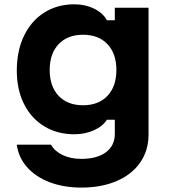

<svg xmlns="http://www.w3.org/2000/svg" viewBox="-20 -649 790 888"><path d="M356.1 218.6Q274.8 218.6 209.7 193.8Q144.5 169 104.9 123.8Q65.3 78.7 57.7 20H215.7Q232.7 50.5 269.9 68.2Q307.2 85.8 356.1 85.8Q428.6 85.8 469.8 55.2Q511 24.7 511 -30V-95.3H474.5Q455.1 -64.7 413.9 -46.3Q372.7 -28 324.3 -28Q245 -28 184.6 -64.8Q124.2 -101.7 90.9 -168.3Q57.7 -234.8 57.7 -322.6Q57.7 -413.8 90.9 -483.1Q124.2 -552.5 184.6 -590.8Q245 -629.1 324.3 -629.1Q374.3 -629.1 415.5 -608.8Q456.7 -588.5 474.5 -555.2H511V-613.1H667V-26.6Q667 46.4 628.8 102Q590.5 157.7 519.9 188.1Q449.3 218.6 356.1 218.6ZM364 -162.2Q435.9 -162.2 477.1 -205.9Q518.3 -249.7 518.3 -325.3Q518.3 -400.9 477.1 -444.6Q435.9 -488.3 364.1 -488.3Q292.3 -488.3 251 -444.6Q209.8 -400.9 209.8 -325.3Q209.8 -249.7 251 -205.9Q292.2 -162.2 364 -162.2Z"/></svg>

Font: Martian Mono sWd Rg
Style: Regular
Weight: 400
Width: 6
Monospace: yes
Designer: Roman Shamin
Foundry: Evil Martians
Version: Version 1.000